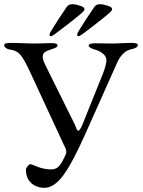

<svg xmlns="http://www.w3.org/2000/svg" viewBox="-26 -858 683 918"><path d="M0 0ZM98 -48Q98 -54 106 -63.5Q114 -73 120 -73Q123 -73 150 -62Q184 -48 219 -48Q239 -48 252.5 -60Q266 -72 282 -106Q291 -122 291 -132Q291 -141 286 -152Q281 -163 279 -166L114 -522Q91 -571 73.5 -593.5Q56 -616 27 -620Q11 -622 2.5 -628.5Q-6 -635 -6 -642Q-6 -653 23 -653L69 -652Q113 -650 140 -650L188 -651Q200 -652 220 -652Q249 -652 249 -641Q249 -635 242 -631Q235 -627 216 -621Q200 -616 189 -609Q178 -602 178 -584Q178 -570 200 -529Q203 -522 206 -516Q209 -510 212 -504L332 -262Q334 -257 337.5 -248Q341 -239 343.5 -236Q346 -233 348 -233Q356 -233 368 -262L465 -503Q473 -522 478 -541.5Q483 -561 483 -569Q483 -587 467.5 -600.5Q452 -614 431 -620Q398 -629 398 -640Q398 -651 427 -651L508 -650Q531 -650 567 -652L604 -653Q633 -653 633 -642Q633 -629 600 -622Q556 -613 529 -547L384 -222Q320 -78 276 -19Q232 40 187 40Q149 40 123.5 17.5Q98 -5 98 -48ZM343 -691Q343 -698 348 -706Q383 -764 425 -825Q434 -838 452 -838Q466 -838 488 -831Q510 -824 510 -815Q510 -810 506.5 -805.5Q503 -801 497 -796Q475 -776 412 -728L367 -694Q355 -685 349 -685Q343 -685 343 -691ZM211 -691Q211 -698 216 -706Q251 -764 293 -825Q302 -838 320 -838Q334 -838 356 -831Q378 -824 378 -815Q378 -810 374.5 -805.5Q371 -801 365 -796Q343 -776 280 -728L235 -694Q223 -685 217 -685Q211 -685 211 -691Z"/></svg>

Font: EB Garamond
Style: Regular
Weight: 400
Designer: Georg Duffner and Octavio Pardo
Foundry: Georg Duffner
Version: Version 1.000; ttfautohint (v1.6)